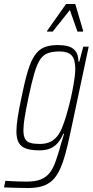

<svg xmlns="http://www.w3.org/2000/svg" viewBox="-61 -743 467 959"><path d="M80 196Q62 196 41.5 195.5Q21 195 0 194.5Q-21 194 -41 193L-34 160Q-21 161 -3.5 162Q14 163 34 163.5Q54 164 73 164Q116 164 143 153Q170 142 187 120.5Q204 99 215 68Q226 37 238 -3Q241 -17 248 -38Q255 -59 259 -75H255Q244 -48 228 -29.5Q212 -11 190 -1.5Q168 8 136 8Q96 8 70.5 -0.5Q45 -9 33 -29.5Q21 -50 21 -87Q21 -116 27.5 -157.5Q34 -199 46 -255Q62 -335 77.5 -386.5Q93 -438 112.5 -466.5Q132 -495 159.5 -506.5Q187 -518 227 -518Q254 -518 277 -512.5Q300 -507 315 -489.5Q330 -472 331 -435H335L355 -510H382L291 -82Q278 -19 265 27.5Q252 74 236.5 106.5Q221 139 200 158.5Q179 178 150 187Q121 196 80 196ZM138 -24Q167 -24 188 -33.5Q209 -43 224.5 -62Q240 -81 251 -110Q259 -130 268 -159.5Q277 -189 285.5 -222.5Q294 -256 300.5 -289Q307 -322 311 -350.5Q315 -379 315 -398Q315 -447 296.5 -466.5Q278 -486 237 -486Q203 -486 179.5 -478Q156 -470 140 -446.5Q124 -423 110.5 -377Q97 -331 81 -255Q69 -198 62.5 -158.5Q56 -119 56 -93Q56 -64 64.5 -49Q73 -34 91.5 -29Q110 -24 138 -24ZM174 -585 175 -590 269 -723H315L354 -590L353 -585H326L288 -693L202 -585Z"/></svg>

Font: Saira Condensed Thin
Style: Italic
Weight: 250
Width: 3
Italic angle: -12°
Designer: Hector Gatti with collaboration of the Omnibus-Type team
Foundry: Omnibus-Type
Version: Version 1.101